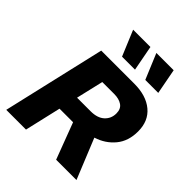

<svg xmlns="http://www.w3.org/2000/svg" viewBox="-242 -1024 1162 1162"><g transform="rotate(45 338.5 -443.0)"><path d="M14 0 167 -660H450Q552 -660 611.5 -610.5Q671 -561 671 -472Q671 -389 626.5 -335Q582 -281 510 -258L615 0H441L353 -233H237L183 0ZM408 -530H306L265 -355H381Q439 -355 470 -383.5Q501 -412 501 -456Q501 -495 475 -512.5Q449 -530 408 -530ZM362 -886 393 -723H282L214 -886ZM561 -886 592 -723H481L413 -886Z"/></g></svg>

Font: Work Sans
Style: Bold Italic
Weight: 700
Italic angle: -13°
Designer: Wei Huang
Foundry: Wei Huang
Version: Version 2.010; ttfautohint (v1.8.3)